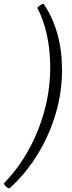

<svg xmlns="http://www.w3.org/2000/svg" viewBox="-62 -820 389 1040"><path d="M-10 200Q-19 200 -28 192Q-37 184 -42 174Q34 97 90.5 -3.5Q147 -104 178.5 -219.5Q210 -335 210 -456Q210 -548 192 -630.5Q174 -713 140 -778Q147 -786 157 -792.5Q167 -799 174 -800Q274 -652 274 -441Q274 -320 239.5 -203.5Q205 -87 141.5 16.5Q78 120 -10 200Z"/></svg>

Font: Texturina Extralight
Style: Italic
Weight: 200
Italic angle: -11°
Designer: Guillermo Torres Carreño
Foundry: Omnibus-Type
Version: Version 1.002; ttfautohint (v1.8.3)